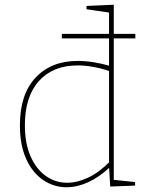

<svg xmlns="http://www.w3.org/2000/svg" viewBox="-20 -784 623 810"><path d="M241 -641H551V-622H241ZM261 6Q207 6 162 -24.5Q117 -55 90.5 -113.5Q64 -172 64 -255Q64 -386 130 -456.5Q196 -527 308 -527Q340 -527 375 -521.5Q410 -516 447 -505L440 -501V-738L447 -730L345 -745V-759L460 -764V-18L453 -26L550 -16V-1L445 3L440 -82L444 -79Q398 -36 351.5 -15Q305 6 261 6ZM263 -13Q306 -13 352.5 -35Q399 -57 444 -103L440 -91V-490L445 -483Q371 -508 308 -508Q203 -508 144 -442Q85 -376 85 -256Q85 -179 109 -124.5Q133 -70 173.5 -41.5Q214 -13 263 -13Z"/></svg>

Font: Bitter Thin Thin
Style: Regular
Weight: 250
Version: Version 2.002